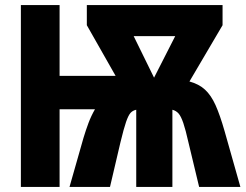

<svg xmlns="http://www.w3.org/2000/svg" viewBox="-20 -734 966 754"><path d="M854 -714V-635L724 -414Q761 -404 785 -382Q809 -360 826.5 -321Q844 -282 862 -219L924 0H762L720 -175Q709 -224 700 -250.5Q691 -277 681.5 -288Q672 -299 657 -303V0H515V-303Q501 -300 492.5 -290.5Q484 -281 475 -255Q466 -229 453 -175L412 0H253L308 -193Q317 -223 327.5 -251Q338 -279 353 -305H214V0H62V-714H214V-436H434L321 -635V-714ZM668 -592H505L585 -429Z"/></svg>

Font: Noto Sans ExtraCondensed ExtraBold
Style: Regular
Weight: 800
Width: 2
Designer: Monotype Design Team
Foundry: Monotype Imaging Inc.
Version: Version 2.013; ttfautohint (v1.8.4.7-5d5b)